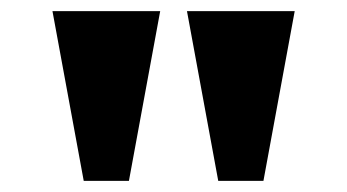

<svg xmlns="http://www.w3.org/2000/svg" viewBox="-20 -734 622 344"><path d="M130 -410 74 -714H267L211 -410ZM371 -410 315 -714H508L452 -410Z"/></svg>

Font: Noto Serif Hentaigana Black
Style: Regular
Weight: 900
Designer: Kazuhiro Yamada
Foundry: nipponia
Version: Version 1.000; ttfautohint (v1.8.4.7-5d5b)